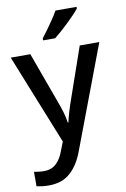

<svg xmlns="http://www.w3.org/2000/svg" viewBox="-106 -828 743 1129"><g transform="rotate(-10 265.0 -263.0)"><path d="M1 -539H118L229 -234Q242 -200 251.5 -167.5Q261 -135 265 -105H269Q274 -130 284.5 -165Q295 -200 307 -234L413 -539H530L299 73Q270 152 220.5 196Q171 240 93 240Q68 240 50 237.5Q32 235 19 232V146Q30 148 45.5 150Q61 152 78 152Q124 152 152 125Q180 98 195 56L217 0ZM434 -756Q423 -742 404 -722Q385 -702 362.5 -680.5Q340 -659 318 -639.5Q296 -620 278 -606H206V-618Q221 -637 240 -663Q259 -689 277.5 -716.5Q296 -744 308 -766H434Z"/></g></svg>

Font: Noto Sans NKo Unjoined Medium
Style: Regular
Weight: 500
Designer: Monotype Design Team
Foundry: Monotype Imaging Inc.
Version: Version 2.004